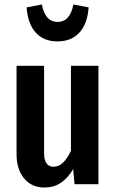

<svg xmlns="http://www.w3.org/2000/svg" viewBox="-20 -823 517 858"><path d="M420 0H313L307 -67Q282 -26 251 -5.5Q220 15 179 15Q121 15 87.5 -26Q54 -67 54 -133V-529H177V-140Q177 -78 219 -78Q243 -78 262 -96.5Q281 -115 297 -149V-529H420ZM99 -790 167 -803Q182 -725 237 -725Q293 -725 308 -803L376 -790Q371 -717 335 -677.5Q299 -638 237 -638Q175 -638 139.5 -677.5Q104 -717 99 -790Z"/></svg>

Font: Fira Sans Compressed Medium
Style: Regular
Weight: 500
Width: 1
Designer: bBox Type GmbH & Carrois Corporate GbR & Edenspiekermann AG
Foundry: bBox Type GmbH & Carrois Corporate GbR & Edenspiekermann AG
Version: Version 4.301